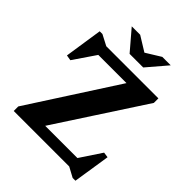

<svg xmlns="http://www.w3.org/2000/svg" viewBox="-251 -1001 1167 1167"><g transform="rotate(45 332.0 -418.0)"><path d="M611 -676V-637L222 -40L150.5 -71.5H519.5L611 -209.5L645.5 -204.5L608.5 34.5H584.5L520.5 0H43.5V-39L429 -636.5L515.5 -604.5H166L68.5 -461.5L33.5 -467.5L70.5 -712H94L163 -676ZM368 -804H341L449.5 -871H522L413 -743.5H296L187 -871H259.5Z"/></g></svg>

Font: Newsreader 16pt 16pt
Style: Bold
Weight: 700
Version: Version 1.003